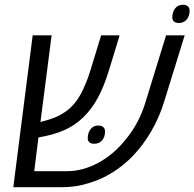

<svg xmlns="http://www.w3.org/2000/svg" viewBox="-20 -777 807 797"><path d="M115.7 -630.4H194.3L147.9 -270.5Q186 -280.3 210.4 -290.5Q234.9 -300.8 257.3 -317.4Q290.5 -341.8 313.7 -383.8Q336.9 -425.8 354.5 -482.4L399.9 -630.4H476.6L431.6 -482.9Q410.6 -415.5 385.5 -369.6Q360.4 -323.7 325.7 -290Q290.5 -255.9 245.8 -236.3Q201.2 -216.8 139.6 -206.5L122.1 -66.4H258.3Q323.7 -66.4 387.9 -101.1Q452.1 -135.7 502 -198.2Q558.6 -266.6 585 -356.4L669.4 -630.4H746.6L661.6 -355.5Q641.6 -290.5 608.6 -233.4Q575.7 -176.3 532.7 -130.9Q492.7 -89.4 446 -60.5Q399.4 -31.7 347.7 -16.6Q295.9 0 238.8 0H35.2ZM344.2 -203.6Q344.2 -225.6 356 -240.7Q367.7 -255.9 387.7 -255.9Q401.9 -255.9 408.9 -249.3Q416 -242.7 416 -231Q416 -208.5 403.8 -194.3Q391.6 -180.2 371.6 -180.2Q357.9 -180.2 351.1 -186.3Q344.2 -192.4 344.2 -203.6ZM695.3 -705.1Q695.3 -727.1 707 -742.2Q718.8 -757.3 738.8 -757.3Q752.9 -757.3 760 -750.7Q767.1 -744.1 767.1 -732.4Q767.1 -710 754.9 -695.8Q742.7 -681.6 722.7 -681.6Q709 -681.6 702.1 -687.7Q695.3 -693.8 695.3 -705.1Z"/></svg>

Font: Viking Open Sans
Style: Italic
Weight: 400
Italic angle: -12°
Foundry: Ascender Corporation
Version: Version 2.000